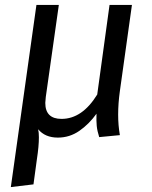

<svg xmlns="http://www.w3.org/2000/svg" viewBox="-20 -547 619 780"><path d="M460 -81Q460 -38 467 2L383 10Q375 -15 373 -35.5Q371 -56 372 -85Q342 -43 302.5 -15.5Q263 12 215 12Q163 12 135 -22Q138 -9 138 11Q138 47 130 99L116 202L24 213L128 -527H219L166 -153Q164 -135 164 -129Q164 -64 230 -64Q314 -64 375 -163L425 -527H516L467 -177Q460 -127 460 -81Z"/></svg>

Font: FiraGO
Style: Italic
Weight: 400
Italic angle: -8°
Designer: bBox Type GmbH
Foundry: bBox Type GmbH
Version: Version 1.001